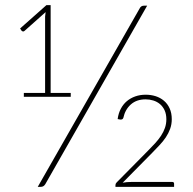

<svg xmlns="http://www.w3.org/2000/svg" viewBox="-20 -725 747 745"><path d="M155.5 -10Q151.5 -4 147.2 -2Q143 0 138 0H126.5L522 -692.5Q527 -703 539 -703H551ZM254.5 -364.5V-349.5H72.5V-364.5H155V-660.5L157 -678L75 -605Q72.5 -602.5 69.2 -603Q66 -603.5 64 -605.5L58 -614.5L160 -705H176.5V-364.5ZM648.5 -19Q655.5 -19 655.5 -12V0H428V-7Q428 -12.5 432.5 -17L554 -140Q569 -155 582 -169.2Q595 -183.5 604.8 -198.2Q614.5 -213 620 -228.8Q625.5 -244.5 625.5 -262Q625.5 -282 618.8 -296.8Q612 -311.5 600.8 -321Q589.5 -330.5 575 -335Q560.5 -339.5 545 -339.5Q510 -339.5 487.8 -319.8Q465.5 -300 458.5 -267.5Q456 -260.5 447 -261L436.5 -263Q439.5 -285.5 448.8 -303Q458 -320.5 472.2 -332.5Q486.5 -344.5 505 -351Q523.5 -357.5 545.5 -357.5Q565.5 -357.5 583.8 -351.8Q602 -346 616 -334.2Q630 -322.5 638.2 -304.5Q646.5 -286.5 646.5 -262.5Q646.5 -242.5 640.2 -225.2Q634 -208 623.5 -192.2Q613 -176.5 599 -161.8Q585 -147 570 -131.5L456 -16Q471 -19 490 -19Z"/></svg>

Font: Lato ExtraLight
Style: Regular
Weight: 275
Designer: Lukasz Dziedzic with Adam Twardoch and Botio Nikoltchev
Foundry: tyPoland Lukasz Dziedzic
Version: Version 2.015; 2015-08-06; http://www.latofonts.com/